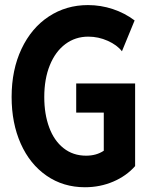

<svg xmlns="http://www.w3.org/2000/svg" viewBox="-20 -748 602 775"><path d="M287.6 -411.1H525.4V-77.6Q490.2 -37.6 437 -14.9Q383.8 7.8 322.8 7.8Q235.4 7.8 168 -38.8Q100.6 -85.4 63.7 -168.2Q26.9 -251 26.9 -356.4Q26.9 -466.3 66.9 -550.8Q106.9 -635.3 177 -681.4Q247.1 -727.5 335 -727.5Q386.7 -727.5 435.3 -711.4Q483.9 -695.3 523.4 -665.5L472.2 -541Q452.6 -566.4 414.8 -583.3Q377 -600.1 336.4 -600.1Q284.2 -600.1 243.9 -570.1Q203.6 -540 181.2 -484.9Q158.7 -429.7 158.7 -356Q158.7 -287.6 178.5 -233.9Q198.2 -180.2 236.6 -149.9Q274.9 -119.6 327.6 -119.6Q369.1 -119.6 398.9 -139.6V-293.5H287.6Z"/></svg>

Font: Reddit Mono
Style: Bold
Weight: 700
Designer: Stephen Hutchings
Foundry: Reddit
Version: Version 1.009